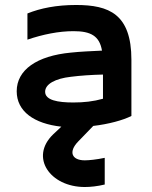

<svg xmlns="http://www.w3.org/2000/svg" viewBox="-20 -495 610 770"><path d="M294 72 354 10C415 3 474 -13 507 -30V-255C507 -439 417 -475 285 -475C206 -475 142 -462 90 -441V-336C152 -357 215 -370 275 -370C344 -370 379 -351 389 -292C347 -290 300 -288 264 -284C128 -271 47 -215 47 -129C47 -48 117 1 226 13L193 44C98 136 181 255 320 255C343 255 371 252 400 245V138C367 145 336 148 320 148C268 148 253 114 294 72ZM161 -127C161 -158 202 -180 264 -187C302 -192 350 -195 393 -196V-99C354 -88 316 -84 274 -84C212 -84 161 -93 161 -127Z"/></svg>

Font: KT Kiyosuna Sans Bold
Style: Regular
Weight: 700
Designer: [Zen Kaku Gothic] Yoshimichi Ohira
Version: Version 1.010;Glyphs 3.1.2 (3151)